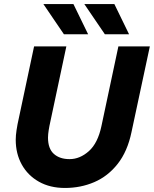

<svg xmlns="http://www.w3.org/2000/svg" viewBox="-20 -920 763 952"><path d="M58 -227Q58 -238 59 -249.5Q60 -261 62 -274.5Q64 -288 67 -304L149 -690H309L225 -295Q223 -285 221.5 -275Q220 -265 219 -256Q218 -247 218 -238Q218 -183 247 -157Q276 -131 325 -131Q376 -131 420.5 -170.5Q465 -210 483 -295L567 -690H723L632 -265Q612 -169 563.5 -107.5Q515 -46 447.5 -17Q380 12 302 12Q228 12 173 -19Q118 -50 88 -104Q58 -158 58 -227ZM195 -900H344L417 -750H297ZM398 -900H547L620 -750H500Z"/></svg>

Font: Radio Canada
Style: Italic
Weight: 400
Italic angle: -12°
Designer: Charles Daoud, Etienne Aubert Bonn, Alexandre Saumier Demers, Jacques Le Bailly
Foundry: Radio-Canada
Version: Version 2.104;gftools[0.9.28.dev5+ged2979d]